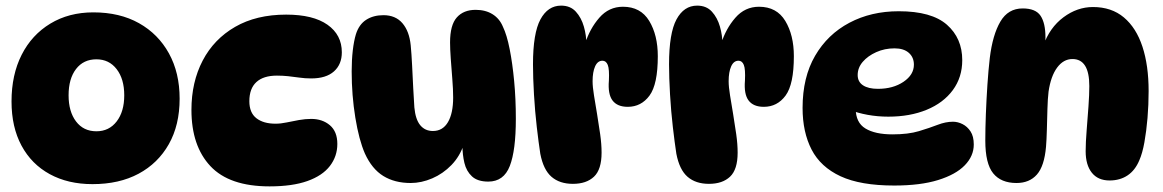

<svg xmlns="http://www.w3.org/2000/svg" viewBox="-20 -652 4137 683"><path d="M309 3Q222 3 157 -32.5Q92 -68 56.5 -134Q21 -200 21 -291Q21 -386 57 -457Q93 -528 159 -568Q225 -608 312 -608Q406 -608 474.5 -569.5Q543 -531 581 -462Q619 -393 619 -301Q619 -207 580.5 -139Q542 -71 473 -34Q404 3 309 3ZM323 -185Q368 -185 395 -220Q422 -255 422 -313Q422 -371 395 -406Q368 -441 323 -441Q277 -441 250.5 -406.5Q224 -372 224 -313Q224 -255 250.5 -220Q277 -185 323 -185Z M939 11Q796 11 728.5 -61Q661 -133 661 -261Q661 -360 701 -436.5Q741 -513 816.5 -556.5Q892 -600 998 -600Q1094 -600 1145 -564Q1196 -528 1196 -466Q1196 -423 1168 -398Q1140 -373 1087 -373Q1065 -373 1044.5 -376Q1024 -379 1004.5 -381Q985 -383 965 -383Q917 -383 892 -360Q867 -337 867 -292Q867 -251 892 -231.5Q917 -212 960 -212Q979 -212 1000 -216.5Q1021 -221 1043.5 -225Q1066 -229 1087 -229Q1127 -229 1153.5 -206.5Q1180 -184 1180 -140Q1180 -96 1153.5 -61.5Q1127 -27 1073.5 -8Q1020 11 939 11Z M1717 -6Q1679 -6 1659 -24.5Q1639 -43 1632 -72.5Q1625 -102 1625 -135L1630 -139Q1616 -96 1586 -65Q1556 -34 1517.5 -17.5Q1479 -1 1441 -1Q1384 -1 1343.5 -26Q1303 -51 1278 -106Q1257 -154 1244 -233.5Q1231 -313 1231 -398Q1231 -439 1235 -473Q1239 -507 1246 -530Q1257 -565 1282.5 -581.5Q1308 -598 1344 -598Q1387 -598 1411.5 -569.5Q1436 -541 1441 -491Q1444 -460 1446 -419Q1448 -378 1450 -338Q1452 -298 1454 -270Q1458 -227 1475 -206.5Q1492 -186 1520 -186Q1555 -186 1573.5 -217.5Q1592 -249 1592 -305Q1592 -334 1589 -371Q1586 -408 1583.5 -443Q1581 -478 1581 -501Q1581 -563 1605 -590Q1629 -617 1672 -617Q1707 -617 1732 -601.5Q1757 -586 1769 -557Q1783 -528 1793 -477.5Q1803 -427 1809 -363.5Q1815 -300 1815 -229Q1815 -117 1793.5 -61.5Q1772 -6 1717 -6Z M1876 -423Q1876 -534 1902.5 -583Q1929 -632 1976 -632Q2009 -632 2028.5 -610.5Q2048 -589 2057 -557.5Q2066 -526 2066 -494L2061 -496Q2078 -550 2112 -589Q2146 -628 2196 -628Q2259 -628 2289.5 -577.5Q2320 -527 2320 -452Q2320 -352 2290.5 -312Q2261 -272 2213 -272Q2176 -272 2159 -294.5Q2142 -317 2146 -365Q2148 -406 2142 -421Q2136 -436 2123 -436Q2106 -436 2097 -416Q2088 -396 2088 -363Q2088 -343 2093 -312.5Q2098 -282 2104 -246Q2110 -210 2115 -174.5Q2120 -139 2120 -109Q2120 -49 2093 -23.5Q2066 2 2018 2Q1971 2 1942 -23Q1913 -48 1902 -105Q1896 -144 1889.5 -200Q1883 -256 1879.5 -316Q1876 -376 1876 -423Z M2360 -423Q2360 -534 2386.5 -583Q2413 -632 2460 -632Q2493 -632 2512.5 -610.5Q2532 -589 2541 -557.5Q2550 -526 2550 -494L2545 -496Q2562 -550 2596 -589Q2630 -628 2680 -628Q2743 -628 2773.5 -577.5Q2804 -527 2804 -452Q2804 -352 2774.5 -312Q2745 -272 2697 -272Q2660 -272 2643 -294.5Q2626 -317 2630 -365Q2632 -406 2626 -421Q2620 -436 2607 -436Q2590 -436 2581 -416Q2572 -396 2572 -363Q2572 -343 2577 -312.5Q2582 -282 2588 -246Q2594 -210 2599 -174.5Q2604 -139 2604 -109Q2604 -49 2577 -23.5Q2550 2 2502 2Q2455 2 2426 -23Q2397 -48 2386 -105Q2380 -144 2373.5 -200Q2367 -256 2363.5 -316Q2360 -376 2360 -423Z M3161 8Q3041 8 2970 -25Q2899 -58 2867 -120Q2835 -182 2835 -268Q2835 -377 2879.5 -453.5Q2924 -530 3001.5 -571Q3079 -612 3177 -612Q3294 -612 3348.5 -564Q3403 -516 3403 -438Q3403 -377 3369.5 -331.5Q3336 -286 3276.5 -261.5Q3217 -237 3140 -237Q3102 -237 3066.5 -243.5Q3031 -250 3003 -261L3027 -314Q3024 -290 3024 -266Q3024 -216 3058.5 -195Q3093 -174 3155 -174Q3211 -174 3249 -185.5Q3287 -197 3315.5 -208Q3344 -219 3370 -219Q3387 -219 3404 -210.5Q3421 -202 3432.5 -184.5Q3444 -167 3444 -138Q3444 -97 3412 -64Q3380 -31 3317 -11.5Q3254 8 3161 8ZM3103 -336Q3157 -336 3194 -361Q3231 -386 3231 -422Q3231 -448 3213 -464Q3195 -480 3162 -480Q3127 -480 3097 -466.5Q3067 -453 3049 -432Q3031 -411 3031 -385Q3031 -361 3050 -348.5Q3069 -336 3103 -336Z M3618 -622Q3664 -622 3681.5 -596Q3699 -570 3699 -519Q3699 -507 3697.5 -493.5Q3696 -480 3693 -469L3691 -489Q3714 -554 3763 -590.5Q3812 -627 3868 -627Q3934 -627 3978 -590Q4022 -553 4044 -486Q4066 -419 4066 -328Q4066 -279 4062 -232Q4058 -185 4051 -146Q4044 -107 4033 -82Q4018 -46 3991 -28Q3964 -10 3927 -10Q3886 -10 3864 -37.5Q3842 -65 3842 -114Q3842 -145 3845.5 -188Q3849 -231 3852 -273.5Q3855 -316 3855 -346Q3855 -442 3795 -442Q3763 -442 3740.5 -411.5Q3718 -381 3710 -326Q3707 -301 3706 -264Q3705 -227 3704 -190.5Q3703 -154 3701 -130Q3695 -61 3668.5 -31Q3642 -1 3596 -1Q3541 -1 3513 -35.5Q3485 -70 3485 -152Q3485 -194 3487 -246Q3489 -298 3492.5 -350.5Q3496 -403 3501 -446Q3511 -528 3538.5 -575Q3566 -622 3618 -622Z"/></svg>

Font: DynaPuff SemiBold
Style: Regular
Weight: 600
Designer: Toshi Omagari, Jennifer Daniel
Foundry: Google Fonts
Version: Version 2.000